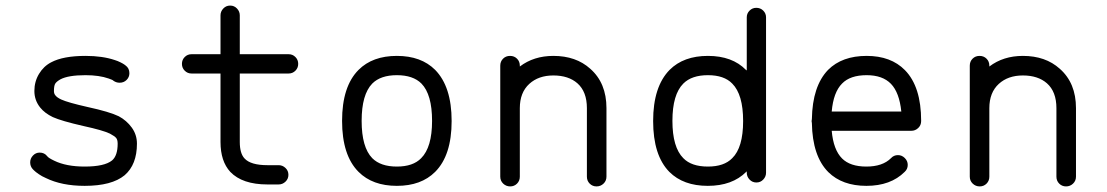

<svg xmlns="http://www.w3.org/2000/svg" viewBox="-20 -662 3960 687"><path d="M286 -462Q347 -462 391 -447Q401 -444 411 -439Q421 -434 425 -431L429 -428Q443 -418 443 -400Q443 -386 433 -376Q423 -366 408 -366Q396 -366 386 -373Q384 -376 369 -381Q335 -393 286 -393Q224 -393 196 -378Q182 -370 177.5 -362.5Q173 -355 173 -336Q173 -327 178 -321Q184 -313 199 -306Q223 -295 294 -279Q372 -262 405 -246Q433 -231 451.5 -205.5Q470 -180 470 -148Q470 -73 426 -35Q380 3 283 3Q201 3 144 -25Q130 -31 118.5 -39Q107 -47 102 -52L97 -57Q88 -67 88 -81Q88 -95 98 -105.5Q108 -116 122 -116Q139 -116 149 -103Q153 -97 174 -87Q217 -66 283 -66Q354 -66 381 -88Q401 -105 401 -148Q401 -162 395.5 -168.5Q390 -175 373 -184Q348 -196 279 -211Q200 -229 169 -243Q140 -257 124 -277Q103 -303 103 -336.5Q103 -370 119.5 -397.5Q136 -425 163 -439Q206 -462 286 -462Z M803 -642H804Q818 -642 828 -631.5Q838 -621 838 -607V-606V-468H1012Q1012 -468 1013 -468Q1027 -468 1037 -458Q1047 -448 1047 -433.5Q1047 -419 1037 -409Q1027 -399 1013 -399Q1012 -399 1012 -399H838V-154Q838 -113 855 -95Q877 -71 937 -71H976H977Q991 -71 1001.5 -61Q1012 -51 1012 -36.5Q1012 -22 1001.5 -12Q991 -2 977 -2Q977 -2 976 -2H937Q847 -2 804 -47Q769 -85 769 -154V-399Q666 -399 666 -399Q666 -399 665 -399Q651 -399 641 -409Q631 -419 631 -433.5Q631 -448 641 -458Q651 -468 665 -468Q666 -468 666 -468H769Q769 -606 769 -606V-607Q769 -621 779 -631.5Q789 -642 803 -642Z M1537 -412Q1596 -352 1596 -229Q1596 -106 1537 -47Q1487 3 1400 3Q1313 3 1263 -47Q1204 -106 1204 -229.5Q1204 -353 1263 -412Q1313 -462 1400 -462Q1487 -462 1537 -412ZM1400 -393Q1342 -393 1312 -363Q1274 -324 1274 -229.5Q1274 -135 1312 -96Q1342 -66 1400 -66Q1458 -66 1487 -96Q1526 -135 1526 -229.5Q1526 -324 1488 -363Q1458 -393 1400 -393Z M1805 -462Q1820 -462 1830 -452Q1840 -442 1840 -427V-424Q1890 -462 1960 -462Q2041 -462 2092 -416Q2150 -365 2150 -275V-30Q2150 -15 2139.5 -5Q2129 5 2114.5 5Q2100 5 2090 -5Q2080 -15 2080 -30V-275Q2080 -334 2046 -364Q2014 -392 1960 -392Q1907 -392 1874 -362Q1840 -331 1840 -275V-33V-30Q1840 -15 1830 -5Q1820 5 1805.5 5Q1791 5 1780.5 -5Q1770 -15 1770 -30V-33V-275Q1770 -427 1770 -427Q1770 -442 1780 -452Q1790 -462 1805 -462Z M2686 -634Q2701 -634 2711 -624Q2721 -614 2721 -600V-599V-45Q2721 -45 2721 -44Q2721 -30 2711 -19.5Q2701 -9 2686.5 -9Q2672 -9 2662 -19.5Q2652 -30 2652 -44Q2652 -45 2652 -45V-49Q2651 -48 2650.5 -47.5Q2650 -47 2650 -47Q2600 3 2512.5 3Q2425 3 2375 -47Q2317 -106 2317 -229Q2317 -352 2376 -412Q2426 -462 2513 -462Q2600 -462 2649 -412Q2650 -412 2650.5 -411Q2651 -410 2652 -410Q2652 -599 2652 -599V-600Q2652 -614 2662 -624Q2672 -634 2686 -634ZM2513 -393Q2455 -393 2425 -363Q2386 -324 2386 -229.5Q2386 -135 2425 -96Q2454 -66 2513 -66Q2571 -66 2600 -96Q2639 -134 2639 -229Q2639 -324 2600 -363Q2571 -393 2513 -393Z M3081 -462H3080Q3081 -462 3081 -462Q3168 -462 3218 -411Q3276 -352 3276 -229Q3276 -214 3265.5 -204Q3255 -194 3241 -194H2956Q2962 -126 2993 -95Q3022 -66 3080 -66Q3138 -66 3168 -96Q3178 -107 3193 -107Q3207 -107 3217.5 -96.5Q3228 -86 3228 -72Q3228 -57 3217 -47Q3167 3 3080 3Q2994 3 2944 -46Q2887 -103 2885 -222Q2884 -225 2884 -228.5Q2884 -232 2885 -236Q2887 -354 2943 -412Q2993 -462 3081 -462ZM3081 -393Q3022 -393 2993 -363Q2962 -332 2956 -263H3205Q3198 -331 3168 -362Q3138 -393 3081 -393Z M3485 -462Q3500 -462 3510 -452Q3520 -442 3520 -427V-424Q3570 -462 3640 -462Q3721 -462 3772 -416Q3830 -365 3830 -275V-30Q3830 -15 3819.5 -5Q3809 5 3794.5 5Q3780 5 3770 -5Q3760 -15 3760 -30V-275Q3760 -334 3726 -364Q3694 -392 3640 -392Q3587 -392 3554 -362Q3520 -331 3520 -275V-33V-30Q3520 -15 3510 -5Q3500 5 3485.5 5Q3471 5 3460.5 -5Q3450 -15 3450 -30V-33V-275Q3450 -427 3450 -427Q3450 -442 3460 -452Q3470 -462 3485 -462Z"/></svg>

Font: Brass Mono
Style: Regular
Weight: 400
Monospace: yes
Version: Version 1.100; ttfautohint (v1.8.3) -l 8 -r 50 -G 200 -x 14 